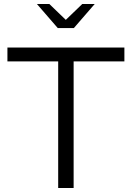

<svg xmlns="http://www.w3.org/2000/svg" viewBox="-20 -937 657 957"><path d="M270 0V-631H17V-700H600V-631H347V0ZM226 -917 308 -838 390 -917H452L348 -797H268L164 -917Z"/></svg>

Font: Red Hat Display
Style: Regular
Weight: 300
Designer: Pentagram, MCKL
Foundry: Pentagram, MCKL
Version: Version 1.023